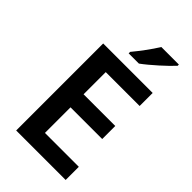

<svg xmlns="http://www.w3.org/2000/svg" viewBox="-278 -1092 1114 1114"><g transform="rotate(45 279.0 -535.0)"><path d="M490 -994V-1004H346C319 -959 269 -893 238 -856V-844H322C371 -879 457 -957 490 -994ZM499 -66V-174H221V-384H481V-491H221V-673H499V-780H93V-66Z"/></g></svg>

Font: Noto Sans Malayalam UI SemiBold
Style: Regular
Weight: 600
Designer: Jelle Bosma - Monotype Design Team
Foundry: Monotype Imaging Inc.
Version: Version 2.104